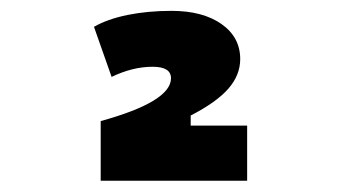

<svg xmlns="http://www.w3.org/2000/svg" viewBox="-20 -723 626 352"><path d="M164.6 -391.6V-501Q293.5 -536.6 293.5 -579.6Q293.5 -600.6 259.8 -600.6Q223.1 -600.6 184.6 -582L152.3 -673.8Q176.8 -688 213.9 -695.6Q251 -703.1 294.4 -703.1Q351.6 -703.1 386 -679Q420.4 -654.8 420.4 -614.7Q420.4 -585.4 398.7 -560.5Q377 -535.6 329.6 -511.2V-492.7H433.1V-391.6Z"/></svg>

Font: Cascadia Mono PL
Style: Bold
Weight: 700
Monospace: yes
Designer: Aaron Bell
Foundry: Saja Typeworks
Version: Version 2404.023; ttfautohint (v1.8.4)